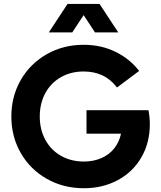

<svg xmlns="http://www.w3.org/2000/svg" viewBox="-20 -950 825 983"><path d="M38.1 -353.5Q38.1 -456.5 86.4 -540.5Q134.8 -624.5 219.5 -672.6Q304.2 -720.7 408.2 -720.7Q497.1 -720.7 570.6 -685.1Q644 -649.4 692.4 -586.9L579.1 -502Q546.4 -544.4 504.2 -564.2Q461.9 -584 408.2 -584Q342.8 -584 291.5 -554.7Q240.2 -525.4 211.9 -472.9Q183.6 -420.4 183.6 -353.5Q183.6 -286.6 212.2 -234.1Q240.7 -181.6 292.2 -152.3Q343.8 -123 409.2 -123Q459 -123 498.8 -140.4Q538.6 -157.7 564.5 -189.9Q590.3 -222.2 599.6 -265.6H422.9V-385.7H740.2Q747.1 -348.6 747.1 -314.5Q747.1 -218.8 703.6 -144Q660.2 -69.3 583 -27.8Q505.9 13.7 409.2 13.7Q304.7 13.7 219.7 -34.4Q134.8 -82.5 86.4 -166.5Q38.1 -250.5 38.1 -353.5ZM325.7 -929.7H489.7L585.4 -784.2H466.3L408.2 -872.6L350.1 -784.2H230Z"/></svg>

Font: Wanted Sans
Style: Bold
Weight: 700
Designer: Original Design by Kil Hyung-jin and Kang Hanbin, Wanted Lab, Inc; Hangeul from Source Han Sans by Jang Soo-young and Ka
Foundry: Wanted Lab, Inc.
Version: Version 1.000